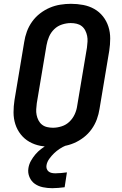

<svg xmlns="http://www.w3.org/2000/svg" viewBox="-20 -763 640 1007"><path d="M257 8Q224 8 192.5 2Q161 -4 134.5 -19Q108 -34 89 -58Q70 -82 60.5 -111.5Q51 -141 51 -173.5Q51 -206 56 -238L107 -543Q111 -570 121 -597.5Q131 -625 148.5 -649.5Q166 -674 190 -692.5Q214 -711 241 -722.5Q268 -734 296.5 -738.5Q325 -743 352 -743Q385 -743 416.5 -737Q448 -731 474.5 -716Q501 -701 520 -677Q539 -653 548.5 -623.5Q558 -594 558 -561.5Q558 -529 553 -497L502 -192Q498 -165 488 -137.5Q478 -110 460.5 -85.5Q443 -61 419 -42.5Q395 -24 368 -12.5Q341 -1 312.5 3.5Q284 8 257 8ZM258 -93Q280 -93 303.5 -100.5Q327 -108 344.5 -125Q362 -142 372 -164Q382 -186 385 -209L436 -513Q438 -529 439 -544.5Q440 -560 437 -575Q434 -590 427 -603.5Q420 -617 408.5 -626Q397 -635 382 -638.5Q367 -642 351 -642Q329 -642 305.5 -634.5Q282 -627 264.5 -610Q247 -593 237.5 -571Q228 -549 224 -526L173 -222Q171 -206 170 -190.5Q169 -175 172 -160Q175 -145 182 -131.5Q189 -118 200.5 -109Q212 -100 227 -96.5Q242 -93 258 -93ZM254 224Q229 224 205 219Q181 214 162.5 201Q144 188 134.5 165.5Q125 143 129 119Q132 99 142 81Q152 63 165.5 47Q179 31 195.5 18.5Q212 6 230 -4L237 -8H328L326 0Q309 7 293 17.5Q277 28 263.5 41Q250 54 238.5 70Q227 86 224 103Q222 113 225 122Q228 131 235 136.5Q242 142 251 144Q260 146 270 146Q285 146 300.5 144.5Q316 143 331 141L319 219Q302 221 286 222.5Q270 224 254 224Z"/></svg>

Font: Iosevka SS04 Extended Oblique
Style: Bold
Weight: 700
Width: 7
Italic angle: -9°
Monospace: yes
Designer: Belleve Invis
Foundry: Belleve Invis
Version: Version 19.0.0; ttfautohint (v1.8.4)